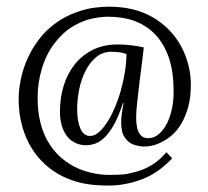

<svg xmlns="http://www.w3.org/2000/svg" viewBox="-20 -497 636 588"><path d="M367.2 -331.5Q350.1 -338.4 320.8 -338.4Q294.4 -338.4 274.9 -322.3Q255.4 -306.2 242.2 -280.5Q229 -254.9 222.7 -223.9Q216.3 -192.9 216.3 -163.1Q216.3 -125.5 226.3 -103Q236.3 -80.6 255.9 -80.6Q269.5 -80.6 282.7 -92Q295.9 -103.5 308.3 -122.8Q320.8 -142.1 331.5 -167.2Q342.3 -192.4 350.1 -220.2Q357.9 -248 362.5 -276.6Q367.2 -305.2 367.2 -331.5ZM564.5 -237.8Q564.5 -198.7 556.2 -168.9Q547.9 -139.2 534.7 -117.2Q521.5 -95.2 504.6 -81.3Q487.8 -67.4 466.8 -57.9Q445.8 -48.3 419.9 -48.3Q408.2 -48.3 393.3 -52.7Q378.4 -57.1 367.9 -68.6Q357.4 -80.1 354.2 -93.5Q351.1 -106.9 351.1 -121.6Q351.1 -133.3 352.8 -147Q354.5 -160.6 358.4 -182.1H356.9Q342.8 -139.2 328.1 -113.5Q313.5 -87.9 298.3 -74.2Q283.2 -60.5 269.3 -56.4Q255.4 -52.2 243.2 -52.2Q227.5 -52.2 213.1 -58.3Q198.7 -64.5 187.7 -76.9Q176.8 -89.4 170.2 -109.1Q163.6 -128.9 163.6 -156.2Q163.6 -197.3 175 -234.4Q186.5 -271.5 208.7 -299.6Q231 -327.6 263.9 -344.2Q296.9 -360.8 339.8 -360.8Q348.6 -360.8 358.6 -360.4Q368.7 -359.9 379.6 -358.6Q390.6 -357.4 400.9 -355.7Q411.1 -354 420.4 -351.6Q417.5 -325.7 414.1 -299.6Q410.6 -273.4 407.7 -248.5Q404.8 -223.6 402.1 -201.2Q399.4 -178.7 398.2 -164.1Q397 -149.4 397 -134.8Q397 -119.6 399.9 -106.4Q402.8 -93.3 408.2 -86.2Q413.6 -79.1 420.4 -76.4Q427.2 -73.7 433.1 -73.7Q447.3 -73.7 459.5 -81.3Q471.7 -88.9 483.4 -105.5Q495.1 -122.1 503.4 -150.9Q511.7 -179.7 511.7 -214.4Q511.7 -281.7 495.4 -325.2Q479 -368.7 452.1 -394.8Q425.3 -420.9 390.6 -433.3Q356 -445.8 309.1 -445.8Q290.5 -445.8 262.5 -440.2Q234.4 -434.6 203.4 -416.3Q172.4 -397.9 147 -364.5Q121.6 -331.1 108.4 -287.6Q95.2 -244.1 95.2 -197.3Q95.2 -156.2 103.3 -123.3Q111.3 -90.3 126.2 -64.5Q141.1 -38.6 161.6 -19.3Q182.1 0 206.3 12.7Q230.5 25.4 259 32Q287.6 38.6 312 38.6Q344.7 38.6 360.1 36.9Q375.5 35.2 400.1 28.1Q424.8 21 447.3 6.8Q469.7 -7.3 489.7 -30.8L507.3 -12.2Q463.9 34.2 413.1 52.7Q362.3 71.3 313 71.3Q261.2 71.3 225.6 62.5Q189.9 53.7 159.4 36.4Q128.9 19 106 -5.4Q83 -29.8 67.9 -59.3Q52.7 -88.9 44.9 -122.6Q37.1 -156.2 37.1 -192.4Q37.1 -223.6 44.2 -256.3Q51.3 -289.1 65.2 -319.6Q79.1 -350.1 100.3 -377.7Q121.6 -405.3 150.6 -426.3Q179.7 -447.3 212.4 -459Q245.1 -470.7 270.5 -473.6Q295.9 -476.6 313 -476.6Q350.1 -476.6 383.1 -469.2Q416 -461.9 445.6 -445.3Q475.1 -428.7 497.6 -405.5Q520 -382.3 534.7 -355.2Q549.3 -328.1 556.9 -298.1Q564.5 -268.1 564.5 -237.8Z"/></svg>

Font: Parastoo Print
Style: Print
Weight: 400
Foundry: Saber Rastikerdar (saber.rastikerdar@gmail.com)
Version: Version 1.0.0-alpha5